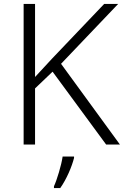

<svg xmlns="http://www.w3.org/2000/svg" viewBox="-20 -734 629 975"><path d="M589 0 290 -410 580 -714H509L245 -437C215 -405 186 -374 158 -343V-714H100V0H158V-285L247 -370L519 0ZM356 68V61H298C292 104 269 180 254 212V221H286C318 176 345 112 356 68Z"/></svg>

Font: Noto Sans Gujarati UI Light
Style: Regular
Weight: 300
Designer: Jelle Bosma - Monotype Design Team, Universal Thirst
Foundry: Monotype Imaging Inc.
Version: Version 2.106